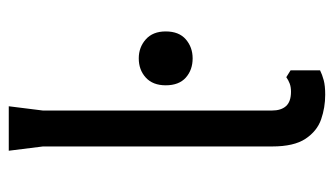

<svg xmlns="http://www.w3.org/2000/svg" viewBox="-186 -582 780 449"><g transform="rotate(-90 204.5 -358.0)"><path d="M264 -69V0Q254 5 241 8.5Q228 12 207 12Q177 12 149.5 2.5Q122 -7 104 -34Q86 -61 86 -112V-648L76 -728H180L170 -648V-113Q170 -91 180.5 -79.5Q191 -68 214 -68Q225 -68 233 -71Q241 -74 248 -79ZM292 -298Q265 -298 247 -314Q229 -330 229 -361Q229 -391 247 -407.5Q265 -424 292 -424Q318 -424 336.5 -407.5Q355 -391 355 -361Q355 -330 336.5 -314Q318 -298 292 -298Z"/></g></svg>

Font: AR One Sans
Style: Regular
Weight: 400
Designer: Niteesh Yadav
Foundry: Niteesh Yadav
Version: Version 1.001;gftools[0.9.33]